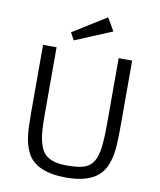

<svg xmlns="http://www.w3.org/2000/svg" viewBox="-103 -1058 955 1147"><g transform="rotate(10 374.5 -484.0)"><path d="M104.5 -747.1H186.5V-347.7Q186.5 -229.5 196.8 -186.5Q207 -143.6 220.5 -121.8Q233.9 -100.1 255.4 -86.9Q295.9 -62 366.9 -62Q438 -62 473.9 -74.2Q509.8 -86.4 529.5 -118.2Q549.3 -149.9 556.2 -205.6Q563 -261.2 563 -347.7V-747.1H645V-350.6Q645 -225.1 635.7 -177.5Q626.5 -129.9 610.1 -96.7Q593.8 -63.5 564 -40Q501.5 9.8 377.4 9.8Q192.9 9.8 139.2 -95.7Q109.4 -154.8 106 -252Q104.5 -296.4 104.5 -344.2ZM255.9 -850.1 459 -976.6 504.4 -898.9 280.3 -805.2Z"/></g></svg>

Font: Armata
Style: Regular
Weight: 400
Designer: Viktoriya Grabowska
Foundry: Viktoriya Grabowska
Version: Version 1.003